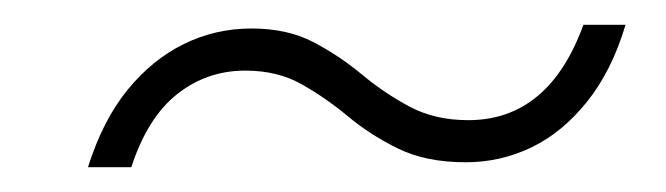

<svg xmlns="http://www.w3.org/2000/svg" viewBox="-20 -411 538 155"><path d="M485 -391Q474 -354 454 -329Q434 -304 409 -292Q384 -280 356 -280Q324 -280 301.5 -291Q279 -302 261 -317Q243 -332 223.5 -343Q204 -354 178 -354Q147 -354 123 -335Q99 -316 86 -276H51Q63 -314 83 -338.5Q103 -363 128.5 -375.5Q154 -388 183 -388Q212 -388 233 -377Q254 -366 272 -351Q290 -336 310.5 -325Q331 -314 358 -314Q423 -314 451 -391Z"/></svg>

Font: Kantumruy Pro ExtraLight
Style: Italic
Weight: 250
Italic angle: -13°
Version: Version 1.002